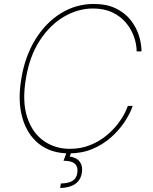

<svg xmlns="http://www.w3.org/2000/svg" viewBox="-20 -757 763 960"><path d="M687.5 -500H663.4Q663 -536.2 649.7 -573.9Q636.4 -611.5 609.6 -643.5Q582.7 -675.4 541.7 -695Q500.7 -714.5 444.6 -714.5Q370.4 -714.5 300.4 -673.8Q230.5 -633.2 179.2 -554.9Q127.8 -476.6 109.4 -363.6Q90.2 -249.3 115.8 -171.2Q141.3 -93 198.2 -52.9Q255 -12.8 329.5 -12.8Q384.9 -12.8 432.4 -32.1Q479.8 -51.5 517 -83.3Q554.3 -115.1 580.4 -152.9Q606.5 -190.7 619.3 -227.3H643.5Q630.3 -188.9 603 -147.5Q575.6 -106.2 535.3 -70.3Q495 -34.4 442.3 -12.3Q389.6 9.9 325.3 9.9Q235.8 9.9 175.8 -36.9Q115.8 -83.8 91.8 -168Q67.8 -252.1 86.6 -363.6Q104.8 -475.1 156.6 -559.3Q208.5 -643.5 283.9 -690.3Q359.4 -737.2 448.9 -737.2Q513.1 -737.2 558.6 -715.2Q604 -693.2 632.5 -657.5Q660.9 -621.8 674.2 -580.4Q687.5 -539.1 687.5 -500ZM316.1 -2.8H338.8L328.8 25.6Q364.7 31.2 379.8 53.1Q394.9 74.9 389.2 108Q376.8 180 281.2 183.2L284.1 160.5Q324.2 159.4 343.4 146.7Q362.6 133.9 366.5 108Q375.7 45.8 297.6 46.9Z"/></svg>

Font: Inter Thin  BETA
Style: Italic
Weight: 100
Italic angle: -9.39999°
Designer: Rasmus Andersson
Foundry: rsms
Version: Version 3.011;git-f93a4a705